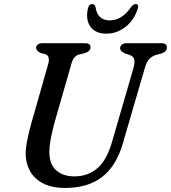

<svg xmlns="http://www.w3.org/2000/svg" viewBox="-20 -913 843 947"><path d="M532 -211.5 638.5 -578Q645.5 -604 642.2 -619.5Q639 -635 618.5 -642.5L600.5 -648Q585.5 -654.5 579 -660.2Q572.5 -666 572.5 -676Q572.5 -686 581 -693Q589.5 -700 605.5 -700H776Q803 -700 803 -679Q803 -667 796.2 -660.5Q789.5 -654 773 -648L748.5 -642Q727 -634.5 714.5 -620Q702 -605.5 693.5 -575L586 -206Q553.5 -94 483.5 -40Q413.5 14 301.5 14Q235 14 191.8 -8.8Q148.5 -31.5 127.5 -70.2Q106.5 -109 106.5 -156.5Q107 -187.5 116 -229.5Q125 -271.5 135.5 -308.5L218 -598Q223 -614.5 219.8 -628Q216.5 -641.5 203.5 -646L181 -651.5Q158 -662 158 -678Q158.5 -687 166.5 -693.5Q174.5 -700 189.5 -700H399.5Q426.5 -700 426.5 -680Q426 -659 397 -650.5L369.5 -644Q342.5 -636.5 332.5 -599.5L249 -308.5Q223.5 -214.5 223.5 -165Q223 -104.5 256.2 -73.8Q289.5 -43 347.5 -43Q412 -43 459 -82.2Q506 -121.5 532 -211.5ZM521.5 -812.5Q582 -812.5 626.5 -878.5Q638.5 -893 649 -893Q667 -893 659 -869Q641 -813.5 598.8 -780.2Q556.5 -747 504 -747Q451.5 -747 426.8 -780.2Q402 -813.5 413 -869Q418 -893 436 -893Q446.5 -893 451 -878.5Q460.5 -812.5 521.5 -812.5Z"/></svg>

Font: Fraunces 9pt Soft
Style: Italic
Weight: 400
Italic angle: -16°
Version: Version 1.000;[0bf87f6ff]